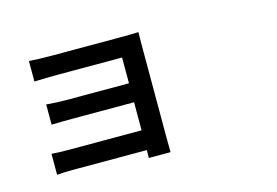

<svg xmlns="http://www.w3.org/2000/svg" viewBox="-98 -932 1695 1174"><g transform="rotate(-15 750.0 -344.5)"><path d="M848.6 -641.6V-38.1Q848.6 -27.3 849.1 0Q849.6 27.3 849.6 37.1H711.9Q711.9 5.9 712.9 -12.7H246.1Q186.5 -12.7 143.6 -8.8V-141.6Q182.6 -137.7 247.1 -137.7H712.9V-315.4H322.3Q247.1 -315.4 190.4 -313.5V-441.4Q256.8 -435.5 322.3 -435.5H712.9V-598.6H307.6Q251 -598.6 157.2 -595.7V-725.6Q212.9 -720.7 307.6 -720.7H762.7Q810.5 -720.7 849.6 -722.7Q848.6 -707 848.6 -641.6Z"/></g></svg>

Font: Bpmf Zihi Sans Bold
Style: Bold
Weight: 700
Foundry: But Ko
Version: Version 1.320